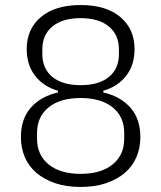

<svg xmlns="http://www.w3.org/2000/svg" viewBox="-20 -730 640 762"><path d="M300 12Q243 12 199 -3Q155 -18 124.5 -44Q94 -70 78.5 -106.5Q63 -143 63 -186Q63 -259 103 -303.5Q143 -348 210 -363V-370Q153 -386 119.5 -429Q86 -472 86 -535Q86 -615 142.5 -662.5Q199 -710 300 -710Q401 -710 457.5 -662.5Q514 -615 514 -535Q514 -472 480.5 -429Q447 -386 390 -370V-363Q457 -348 497 -303.5Q537 -259 537 -186Q537 -143 521.5 -106.5Q506 -70 475.5 -44Q445 -18 401 -3Q357 12 300 12ZM300 -40Q381 -40 427 -77.5Q473 -115 473 -179V-202Q473 -267 427 -304Q381 -341 300 -341Q219 -341 173 -304Q127 -267 127 -202V-179Q127 -115 173 -77.5Q219 -40 300 -40ZM300 -392Q372 -392 412 -424.5Q452 -457 452 -516V-534Q452 -592 412 -625Q372 -658 300 -658Q228 -658 188 -625Q148 -592 148 -534V-516Q148 -457 188 -424.5Q228 -392 300 -392Z"/></svg>

Font: IBM Plex Sans Thai Light
Style: Regular
Weight: 300
Designer: Mike Abbink, Paul van der Laan, Pieter van Rosmalen, Ben Mitchell, Mark Frömberg
Foundry: Bold Monday
Version: Version 1.2